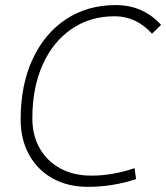

<svg xmlns="http://www.w3.org/2000/svg" viewBox="-20 -723 652 753"><path d="M325.2 9.8Q245.6 9.8 186.3 -23.4Q127 -56.6 94 -116.2Q61 -175.8 61 -255.4Q61 -389.6 107.7 -490.5Q154.3 -591.3 238.3 -647.2Q322.3 -703.1 434.1 -703.1Q541 -703.1 611.8 -625.5L576.2 -590.8Q514.2 -659.2 429.7 -659.2Q333 -659.2 260.3 -609.1Q187.5 -559.1 147.2 -469Q106.9 -378.9 106.9 -258.8Q106.9 -191.4 136 -140.9Q165 -90.3 217 -62.3Q269 -34.2 338.4 -34.2Q421.4 -34.2 507.8 -63.5L513.7 -20.5Q420.9 9.8 325.2 9.8Z"/></svg>

Font: CaskaydiaCove NF ExtraLight
Style: Italic
Weight: 200
Italic angle: -10°
Designer: Aaron Bell
Foundry: Saja Typeworks
Version: Version 2111.001; VTT 6.35;Nerd Fonts 3.2.1